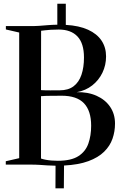

<svg xmlns="http://www.w3.org/2000/svg" viewBox="-20 -883 654 1030"><path d="M277.5 127.5 278 6Q252 5.5 233 4.2Q214 3 193 1.5Q172 0 140 0H11V-18L83 -34.5V-708.5L11.5 -725V-743H142Q170 -743 191.8 -744.5Q213.5 -746 236 -748Q258.5 -750 287.5 -750.5V-863H333V-749.5Q404.5 -745.5 452.5 -723.5Q500.5 -701.5 524.8 -665Q549 -628.5 549 -580.5Q549 -533.5 529.5 -493Q510 -452.5 474.8 -424.8Q439.5 -397 391.5 -388.5Q451.5 -390 498 -369.2Q544.5 -348.5 570.8 -310Q597 -271.5 597 -220Q597 -177.5 583.5 -138.8Q570 -100 538.5 -69Q507 -38 454.2 -18.5Q401.5 1 323.5 5L322.5 127.5ZM290 -20.5Q361.5 -20.5 400.2 -45.2Q439 -70 454 -112.8Q469 -155.5 469 -208.5Q469 -288.5 430.5 -329Q392 -369.5 310.5 -369.5Q297.5 -369.5 282.5 -369.2Q267.5 -369 252.5 -369Q237.5 -369 223.8 -368.5Q210 -368 200 -367V-32.5Q211.5 -28.5 226.2 -25.8Q241 -23 257.2 -21.8Q273.5 -20.5 290 -20.5ZM300.5 -398.5Q346 -398.5 374.8 -420.2Q403.5 -442 417 -481.8Q430.5 -521.5 430.5 -574.5Q430.5 -650.5 395.5 -687.5Q360.5 -724.5 295 -724.5Q269 -724.5 251.2 -723.2Q233.5 -722 221.5 -720.5Q209.5 -719 200.5 -718L200 -399.5Q210.5 -399 224 -398.5Q237.5 -398 251.5 -398.2Q265.5 -398.5 278.2 -398.5Q291 -398.5 300.5 -398.5Z"/></svg>

Font: Merriweather 144pt Medium
Style: Regular
Weight: 500
Version: Version 2.100